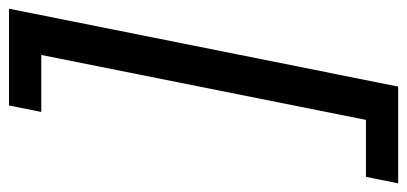

<svg xmlns="http://www.w3.org/2000/svg" viewBox="-297 -474 924 436"><g transform="rotate(90 165.0 -256.0)"><path d="M363.3 -698.2 348.6 -625H219.2L71.8 112.3H201.2L186.5 185.5H-33.2L143.6 -698.2Z"/></g></svg>

Font: Sansation
Style: Italic
Weight: 400
Designer: Bernd Montag
Version: Version 1.301